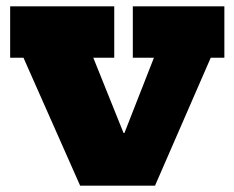

<svg xmlns="http://www.w3.org/2000/svg" viewBox="-20 -585 738 605"><path d="M398.5 -565H687V-403H644L468.5 0H232.5L54 -403H12V-565H340V-403H274L436 0L323.5 -166H415.5L307 0L465 -403H398.5Z"/></svg>

Font: Hepta Slab ExtraBold
Style: Regular
Weight: 800
Designer: Michael LaGattuta
Foundry: Michael LaGattuta
Version: Version 1.102